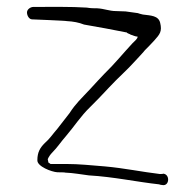

<svg xmlns="http://www.w3.org/2000/svg" viewBox="-20 -526 563 555"><path d="M171 -52H126C126 -52 121 -56 120 -56C119 -60 119 -62 118 -66C121 -73 126 -80 131 -85C146 -100 156 -116 171 -133C195 -161 213 -190 241 -217C257 -233 274 -250 296 -274C324 -304 347 -323 371 -350C372 -351 399 -380 399 -381C408 -390 417 -399 426 -409C442 -427 449 -435 443 -460C438 -481 416 -481 393 -484C393 -484 380 -487 379 -488C366 -490 359 -491 343 -493C342 -493 316 -494 315 -494C296 -494 281 -501 261 -502C252 -502 242 -502 231 -504C186 -507 129 -506 77 -506C68 -506 58 -499 58 -490C58 -481 64 -470 73 -470C73 -470 174 -466 173 -465C192 -464 208 -461 223 -455C265 -448 306 -440 347 -432C346 -430 358 -427 357 -426C365 -424 368 -421 378 -420C377 -413 370 -408 363 -401C336 -372 311 -341 282 -313C270 -301 257 -286 241 -269C214 -240 199 -227 181 -199C168 -182 158 -169 146 -154C132 -138 124 -125 109 -112C96 -99 88 -86 88 -63C87 -45 129 -29 146 -28C146 -28 169 -28 169 -27C193 -26 213 -22 237 -19C308 -15 376 0 441 7C440 8 451 9 450 9C470 12 472 -22 452 -24C452 -23 442 -23 442 -23C391 -29 339 -40 283 -45C244 -48 210 -52 171 -52Z"/></svg>

Font: Photofail
Style: Regular
Weight: 400
Foundry: Cannot Into Space Fonts
Version: Version 0.97